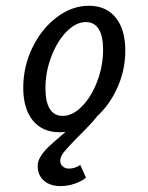

<svg xmlns="http://www.w3.org/2000/svg" viewBox="-20 -446 513 664"><path d="M60.4 -143Q60.4 -216.5 92.2 -281.6Q124 -346.7 176.4 -386.4Q228.8 -426.1 287.2 -426.1Q347 -426.1 380.2 -385.1Q413.3 -344.2 413.3 -271Q413.3 -198.3 381.5 -133.2Q349.7 -68.1 296.9 -28.4Q244.1 11.3 185.7 11.3Q126.7 11.3 93.5 -29.3Q60.4 -69.9 60.4 -143ZM336.5 -274.2Q336.5 -321.6 321.3 -345.6Q306.1 -369.7 277.2 -369.7Q242.4 -369.7 210 -336.4Q177.5 -303.2 157.4 -250.2Q137.2 -197.2 137.2 -140.6Q137.2 -93.2 152.4 -69.2Q167.6 -45.2 196.4 -45.2Q231.2 -45.2 263.6 -78.3Q296.1 -111.5 316.3 -164.6Q336.5 -217.6 336.5 -274.2ZM110.3 128.2Q110.3 112 120.1 95.7Q129.8 79.5 145.4 64.3Q160.9 49.2 188.3 26Q206.2 10.8 225.6 -6.8Q245.1 -24.3 263.2 -42.6L330.2 -62.7Q312.6 -37.8 290.9 -14.7Q269.1 8.5 244.2 32.9Q213.8 63.8 201 80Q188.3 96.2 188.3 110.4Q188.3 121.4 196.9 129.3Q205.5 137.1 218.8 137.1Q229.2 137.1 239.5 133.5Q249.8 129.9 257.6 124.2L277.4 168.5Q261.6 181.5 237.7 189.5Q213.7 197.6 189.7 197.6Q153.3 197.6 131.8 178.7Q110.3 159.7 110.3 128.2Z"/></svg>

Font: Playfair Micro SmCond SmLight
Style: Italic
Weight: 360
Width: 4
Italic angle: -15.6°
Designer: Claus Eggers Sørensen
Foundry: Claus Eggers Sørensen
Version: Version 2.203;Glyphs 3.3 (3326)